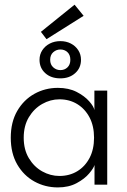

<svg xmlns="http://www.w3.org/2000/svg" viewBox="-20 -806 556 838"><path d="M392.5 0V-86Q389 -72.5 369.2 -49Q349.5 -25.5 314.8 -6.8Q280 12 232.5 12Q177 12 130.2 -13.8Q83.5 -39.5 55.2 -88.2Q27 -137 27 -205Q27 -273 55.2 -321.8Q83.5 -370.5 130.2 -396.5Q177 -422.5 232.5 -422.5Q280 -422.5 314.5 -404.8Q349 -387 369.2 -364Q389.5 -341 392 -325.5V-410.5H448V0ZM83.5 -205Q83.5 -153 106 -115.5Q128.5 -78 164.2 -58Q200 -38 239.5 -38Q283 -38 317 -58.5Q351 -79 370.8 -116.5Q390.5 -154 390.5 -205Q390.5 -256 370.8 -293.5Q351 -331 317 -351.8Q283 -372.5 239.5 -372.5Q200 -372.5 164.2 -352.2Q128.5 -332 106 -294.5Q83.5 -257 83.5 -205ZM243.5 -464Q202.5 -464 177.5 -486.8Q152.5 -509.5 152.5 -545Q152.5 -568.5 164.8 -587Q177 -605.5 197.5 -616Q218 -626.5 243.5 -626.5Q269 -626.5 289.2 -616Q309.5 -605.5 321.5 -587Q333.5 -568.5 333.5 -545Q333.5 -509.5 308.2 -486.8Q283 -464 243.5 -464ZM243.5 -500Q262 -500 274.5 -512Q287 -524 287 -545Q287 -566.5 274.5 -578.2Q262 -590 243.5 -590Q226 -590 212.5 -578.2Q199 -566.5 199 -545Q199 -524 212.5 -512Q226 -500 243.5 -500ZM183 -635 158.5 -667 305.5 -785.5 345 -737Z"/></svg>

Font: League Spartan Thin Light
Style: Regular
Weight: 300
Version: Version 2.002